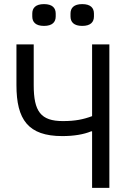

<svg xmlns="http://www.w3.org/2000/svg" viewBox="-20 -914 640 934"><path d="M428 0H512V-698H428V-349C385 -333 346 -325 286 -325C178 -325 144 -372 144 -500V-698H60V-500C60 -332 117 -252 283 -252C339 -252 387 -260 423 -275H428ZM194 -788C235 -788 251 -807 251 -834V-848C251 -875 235 -894 194 -894C153 -894 137 -875 137 -848V-834C137 -807 153 -788 194 -788ZM380 -788C421 -788 437 -807 437 -834V-848C437 -875 421 -894 380 -894C339 -894 323 -875 323 -848V-834C323 -807 339 -788 380 -788Z"/></svg>

Font: IBM Mono
Style: Regular
Weight: 400
Monospace: yes
Designer: Mike Abbink, Paul van der Laan, Pieter van Rosmalen
Foundry: Bold Monday
Version: Version 2.3